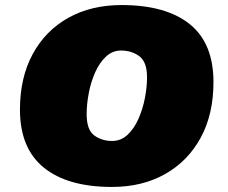

<svg xmlns="http://www.w3.org/2000/svg" viewBox="-20 -730 901 760"><path d="M423 10Q248 10 153.5 -66.5Q59 -143 59 -296Q59 -423 109.5 -516Q160 -609 250.5 -659.5Q341 -710 461 -710Q637 -710 731 -634.5Q825 -559 825 -405Q825 -278 774.5 -185Q724 -92 633.5 -41Q543 10 423 10ZM424 -172Q459 -172 485 -196.5Q511 -221 528 -259.5Q545 -298 553.5 -341.5Q562 -385 562 -424Q562 -485 531.5 -507.5Q501 -530 459 -530Q425 -530 399 -505.5Q373 -481 356 -442Q339 -403 331 -359.5Q323 -316 323 -278Q323 -216 353 -194Q383 -172 424 -172Z"/></svg>

Font: Georama Extended Black
Style: Italic
Weight: 900
Width: 7
Italic angle: -9°
Designer: Jean-Baptiste Levee
Foundry: Production Type
Version: Version 1.000